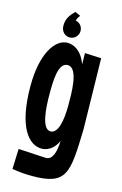

<svg xmlns="http://www.w3.org/2000/svg" viewBox="-131 -760 627 983"><g transform="rotate(15 183.0 -268.5)"><path d="M330 -508 243 -512 244 -452C219 -522 175 -540 144 -540C78 -540 17 -449 17 -278C17 -57 88 18 154 18C178 18 215 7 239 -45C237 19 221 58 190 58C190 58 138 56 42 50L38 157C78 164 114 166 144 166C330 166 330 99 337 -131ZM230 -231C230 -147 215 -79 176 -79C129 -79 122 -188 122 -264C122 -337 124 -430 174 -430C232 -430 230 -292 230 -231ZM100 -619C100 -590 120 -569 146 -569C172 -569 192 -590 192 -615C192 -638 176 -657 154 -661C160 -679 170 -690 170 -690L141 -703C115 -677 100 -655 100 -619Z"/></g></svg>

Font: Mouse Memoirs
Style: Regular
Weight: 400
Designer: Astigmatic (AOETI)
Foundry: Astigmatic (AOETI)
Version: Version 1.000